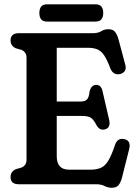

<svg xmlns="http://www.w3.org/2000/svg" viewBox="-20 -854 634 890"><path d="M29 -666.5Q29 -700 66.5 -700H408Q435 -700 449 -709.2Q463 -718.5 483 -718.5Q502.5 -718.5 512.5 -707.2Q522.5 -696 529.5 -671L561 -553Q565.5 -536 558.5 -525.2Q551.5 -514.5 537.5 -511Q523 -507.5 511 -513.2Q499 -519 491.5 -537Q476.5 -577 462.8 -597.5Q449 -618 431.2 -625.2Q413.5 -632.5 387 -632.5H243V-383.5H356Q374 -383.5 383.2 -393Q392.5 -402.5 395 -429Q402.5 -459.5 424.5 -460.5Q448.5 -461.5 455 -432.5L486 -298.5Q494 -263 468.5 -255Q443.5 -246.5 428 -272.5Q415 -298.5 402 -307.5Q389 -316.5 362 -316.5H243V-130.5Q243 -67.5 300 -67.5H399Q428 -67.5 447.8 -76.2Q467.5 -85 482.5 -110Q497.5 -135 513.5 -183.5Q525 -216 556.5 -209Q589 -202 578.5 -161.5L545.5 -31Q539 -6.5 528.8 5Q518.5 16.5 498 16.5Q480.5 16.5 464.8 8.2Q449 0 424 0H66.5Q29 0 29 -33.5Q29 -59 54 -70L79 -77Q103 -86.5 103 -114.5V-585.5Q103 -613.5 79 -623L54 -630Q29 -641 29 -666.5ZM162.5 -793.5Q162.5 -834 197.5 -834H423Q458.5 -834 458.5 -794Q458.5 -754 423 -754H197.5Q162.5 -754 162.5 -793.5Z"/></svg>

Font: Fraunces 144pt S100 SemiBold
Style: Regular
Weight: 600
Version: Version 1.000; ttfautohint (v1.8.3)